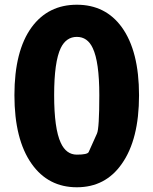

<svg xmlns="http://www.w3.org/2000/svg" viewBox="-20 -778 649 812"><path d="M114 -85Q41 -188 41 -375.5Q41 -563 114 -663Q184 -758 305 -758Q426 -758 495 -663Q568 -562 568 -375Q568 -188 495 -85Q426 14 305 14Q184 14 114 -85ZM355 -135Q372 -174 390 -213Q400 -234 400 -375.5Q400 -517 372 -575Q350 -622 305 -622Q260 -622 237 -575Q209 -517 209 -375.5Q209 -234 237 -174Q260 -124 305 -124Q350 -124 355 -135Z"/></svg>

Font: Resource Han Rounded TW Heavy
Style: Regular
Weight: 900
Designer: Cyano Hao (round all glyphs); Ryoko NISHIZUKA 西塚涼子 (kana, bopomofo & ideographs); Paul D. Hunt (Latin, Greek & Cyrillic)
Foundry: Cyano Hao
Version: 0.990